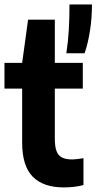

<svg xmlns="http://www.w3.org/2000/svg" viewBox="-20 -828 431 858"><path d="M353 -121V-1Q335 4 311.5 6.8Q288 9.5 265 9.5Q173.5 9.5 126.2 -38.5Q79 -86.5 79 -191V-432H0V-547H79L105.5 -740H225V-547H350V-432H225V-208.5Q225 -173 232.5 -153Q240 -133 257 -124.2Q274 -115.5 303 -115.5Q318 -115.5 353 -121ZM290.5 -808H391Q391 -748.5 382.2 -691.5Q373.5 -634.5 358 -590H276.5Q284.5 -643.5 287.5 -695.2Q290.5 -747 290.5 -808Z"/></svg>

Font: Encode Sans Condensed
Style: Bold
Weight: 700
Width: 3
Designer: Multiple Designers
Foundry: Impallari Type
Version: Version 2.000